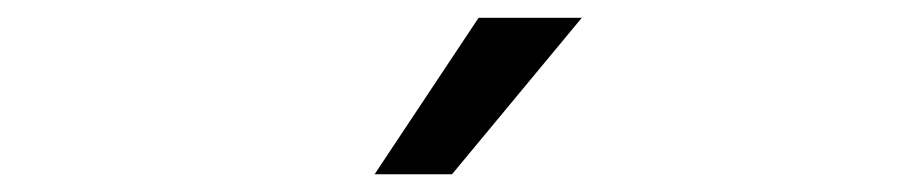

<svg xmlns="http://www.w3.org/2000/svg" viewBox="-20 -778 1040 218"><path d="M493.2 -580.1H405.3L523.4 -757.8H640.6Z"/></svg>

Font: GenEi Gothic M Regular
Style: Regular
Weight: 400
Designer: o_tamon (Modified); [Source Han Sans]
Ryoko NISHIZUKA  (kana & ideographs); Paul D. Hunt (Latin, Greek & Cyrillic); Wenl
Version: Version 1.1a;Original Version 1.004